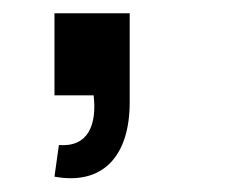

<svg xmlns="http://www.w3.org/2000/svg" viewBox="-20 -140 330 282"><path d="M66.5 73 60 119.5C132 132.5 170.5 88.5 170.5 10V-120.5H60V0H117.5C122.5 42.5 110 76.5 66.5 73Z"/></svg>

Font: Eudonet SemiBold
Style: Regular
Weight: 600
Designer: Mikhail Sharanda
Foundry: Mikhail Sharanda
Version: Version 4.503;Glyphs 3.1.2 (3151)